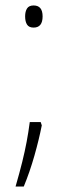

<svg xmlns="http://www.w3.org/2000/svg" viewBox="-20 -554 240 703"><path d="M72 -494Q72 -512 79 -523Q86 -534 103 -534Q136 -534 136 -494Q136 -453 103 -453Q86 -453 79 -464Q72 -475 72 -494ZM133 -95Q123 -44 106 16Q89 76 67 129H37Q52 77 61.5 38.5Q71 0 77.5 -34.5Q84 -69 89 -107H129Z"/></svg>

Font: Noto Sans Gujarati UI Condensed ExtraLight
Style: Regular
Weight: 200
Width: 3
Designer: Jelle Bosma - Monotype Design Team, Universal Thirst
Foundry: Monotype Imaging Inc.
Version: Version 2.106; ttfautohint (v1.8.4.7-5d5b)